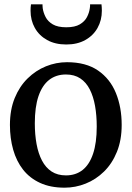

<svg xmlns="http://www.w3.org/2000/svg" viewBox="-20 -858 609 889"><path d="M26 -279.3Q26 -349.6 48 -403.7Q70.1 -457.8 107.8 -494.8Q145.5 -531.8 192.6 -550.9Q239.8 -570 290.2 -570Q377.9 -570 433.8 -531.6Q489.7 -493.2 516.6 -427.4Q543.4 -361.7 543.4 -279.7Q543.4 -209.2 521.3 -154.8Q499.3 -100.5 461.6 -63.6Q423.9 -26.7 376.7 -7.9Q329.5 11 279.1 11Q213.5 11 165.6 -11.1Q117.7 -33.1 86.8 -72.5Q56 -112 41 -164.9Q26 -217.8 26 -279.3ZM285.3 -45.9Q330.6 -45.9 362.4 -70.9Q394.2 -96 411 -146.3Q427.9 -196.6 427.9 -272Q427.9 -323.5 420.1 -367.5Q412.3 -411.5 395.6 -444.2Q378.9 -476.9 351.7 -495Q324.5 -513.1 285.3 -513.1Q239.8 -513.1 207.6 -488.1Q175.4 -463 158.3 -413Q141.2 -362.9 141.2 -287Q141.2 -235 149.3 -191Q157.4 -147 174.5 -114.4Q191.6 -81.8 219 -63.8Q246.5 -45.9 285.3 -45.9ZM287 -652Q235.3 -652 198.2 -672.7Q161.1 -693.3 141.3 -728.7Q121.5 -764.1 121.5 -808.1Q121.5 -815.3 121.9 -823.4Q122.3 -831.4 123.5 -838H176.8Q176.8 -834.4 177 -829.8Q177.3 -825.2 177.8 -819.7Q180.8 -799.4 191.2 -779Q201.6 -758.7 224.4 -745.2Q247.2 -731.7 287 -731.7Q326.8 -731.7 349.5 -745.2Q372.3 -758.7 382.7 -778.9Q393.1 -799.1 395.8 -819.5Q396.8 -825.2 397 -829.8Q397.1 -834.4 397 -838H449.9Q450.6 -831.4 451.1 -823.4Q451.6 -815.4 451.6 -808.4Q451.6 -764.3 431.7 -728.8Q411.8 -693.3 374.9 -672.7Q338 -652 287 -652Z"/></svg>

Font: Merriweather 7pt Light
Style: Regular
Weight: 300
Designer: Eben Sorkin
Foundry: Eben Sorkin
Version: Version 2.200;gftools[0.9.31]